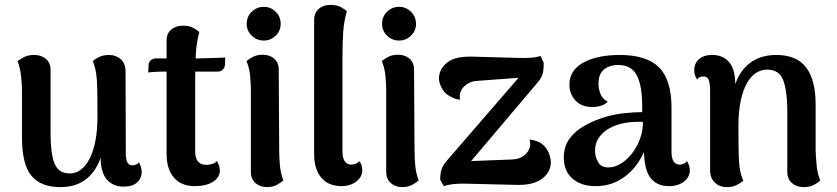

<svg xmlns="http://www.w3.org/2000/svg" viewBox="-20 -752 3426 786"><path d="M427 -527Q455 -527 474.5 -509.5Q494 -492 494 -460L495 -127Q495 -99 501.5 -87Q508 -75 522 -75Q527 -75 535 -77.5Q543 -80 548 -88Q560 -69 560 -49Q560 -22 541 -5Q522 12 486 12Q442 12 417 -17.5Q392 -47 392 -107V-152L408 -178Q401 -118 378.5 -75Q356 -32 318.5 -9Q281 14 227 14Q147 14 108.5 -32.5Q70 -79 70 -190V-379Q70 -403 66.5 -437.5Q63 -472 52 -502Q64 -511 80 -519Q96 -527 120 -527Q149 -527 168 -511Q187 -495 187 -466V-208Q187 -152 194 -114.5Q201 -77 218 -59.5Q235 -42 266 -42Q289 -42 309 -56Q329 -70 345 -99Q361 -128 370 -172.5Q379 -217 379 -277Q379 -330 378.5 -365Q378 -400 376.5 -424Q375 -448 371 -466Q367 -484 360 -502Q367 -509 384.5 -518Q402 -527 427 -527Z M778 10Q722 10 692 -25Q662 -60 662 -121V-586Q662 -615 681 -631Q700 -647 730 -647Q755 -647 772 -637.5Q789 -628 796 -621Q785 -580 782 -537Q779 -494 779 -426V-131Q779 -105 790.5 -91Q802 -77 825 -77Q836 -77 849 -81Q862 -85 867 -93Q874 -84 877 -73.5Q880 -63 880 -54Q880 -26 852 -8Q824 10 778 10ZM587 -455 588 -484Q589 -499 598 -506Q607 -513 620 -513H793Q797 -513 812.5 -513.5Q828 -514 847.5 -514.5Q867 -515 882.5 -515.5Q898 -516 902 -517L901 -488Q900 -474 891.5 -466.5Q883 -459 871 -459H647Q637 -459 617 -458Q597 -457 587 -455Z M1060 -586Q1031 -586 1010.5 -606Q990 -626 990 -654Q990 -684 1010.5 -704Q1031 -724 1060 -724Q1088 -724 1108.5 -704Q1129 -684 1129 -654Q1129 -626 1108.5 -606Q1088 -586 1060 -586ZM1123 -135Q1123 -106 1126 -74Q1129 -42 1140 -13Q1132 -6 1114.5 4Q1097 14 1073 14Q1045 14 1026 -2.5Q1007 -19 1007 -48V-380Q1007 -409 1004 -441Q1001 -473 989 -502Q997 -509 1014 -518.5Q1031 -528 1055 -528Q1084 -528 1102.5 -512Q1121 -496 1121 -467Z M1379 10Q1324 10 1295 -25Q1266 -60 1266 -121V-670Q1266 -700 1285 -716Q1304 -732 1333 -732Q1359 -732 1376 -722.5Q1393 -713 1400 -706Q1388 -665 1385 -621.5Q1382 -578 1382 -511V-131Q1382 -105 1391.5 -91.5Q1401 -78 1418 -78Q1427 -78 1436.5 -81.5Q1446 -85 1450 -93Q1458 -84 1460.5 -73.5Q1463 -63 1463 -55Q1463 -27 1438 -8.5Q1413 10 1379 10Z M1614 -586Q1585 -586 1564.5 -606Q1544 -626 1544 -654Q1544 -684 1564.5 -704Q1585 -724 1614 -724Q1642 -724 1662.5 -704Q1683 -684 1683 -654Q1683 -626 1662.5 -606Q1642 -586 1614 -586ZM1677 -135Q1677 -106 1680 -74Q1683 -42 1694 -13Q1686 -6 1668.5 4Q1651 14 1627 14Q1599 14 1580 -2.5Q1561 -19 1561 -48V-380Q1561 -409 1558 -441Q1555 -473 1543 -502Q1551 -509 1568 -518.5Q1585 -528 1609 -528Q1638 -528 1656.5 -512Q1675 -496 1675 -467Z M1797 10 1782 -16Q1782 -41 1787.5 -58.5Q1793 -76 1809 -94L2117 -450L2135 -436L1935 -421Q1912 -420 1896.5 -410.5Q1881 -401 1873 -390Q1865 -378 1863 -366.5Q1861 -355 1864 -344Q1856 -345 1848.5 -346.5Q1841 -348 1834 -352Q1804 -364 1790.5 -388Q1777 -412 1777 -430Q1777 -469 1810.5 -496Q1844 -523 1920 -520L2102 -515Q2127 -514 2151 -515.5Q2175 -517 2193 -523L2206 -494Q2206 -469 2202 -451.5Q2198 -434 2179 -412L1887 -67L1867 -91L2074 -99Q2102 -100 2119 -111Q2136 -122 2144 -137Q2150 -148 2150.5 -159.5Q2151 -171 2148 -181Q2165 -179 2178 -174Q2199 -166 2211.5 -150.5Q2224 -135 2229.5 -118Q2235 -101 2235 -88Q2235 -48 2200 -21Q2165 6 2099 5L1890 0Q1868 -1 1843 1Q1818 3 1797 10Z M2718 10Q2669 10 2642.5 -24.5Q2616 -59 2616 -144V-200L2638 -194Q2625 -137 2595 -90.5Q2565 -44 2520 -17Q2475 10 2417 10Q2360 10 2324 -20.5Q2288 -51 2288 -107Q2288 -153 2312.5 -185.5Q2337 -218 2376.5 -239.5Q2416 -261 2460 -274Q2500 -285 2539 -289Q2578 -293 2609 -293V-318Q2609 -401 2587 -443.5Q2565 -486 2510 -486Q2489 -486 2470.5 -478.5Q2452 -471 2441 -454.5Q2430 -438 2430 -409Q2430 -389 2438 -368Q2446 -347 2468 -336Q2457 -324 2440 -319Q2423 -314 2404 -314Q2360 -314 2335.5 -341Q2311 -368 2311 -405Q2311 -464 2367.5 -495.5Q2424 -527 2518 -527Q2627 -527 2678 -476Q2729 -425 2729 -311V-131Q2729 -78 2763 -78Q2769 -78 2778 -81.5Q2787 -85 2792 -93Q2798 -84 2801 -73.5Q2804 -63 2804 -55Q2804 -28 2780.5 -9Q2757 10 2718 10ZM2477 -67Q2499 -68 2523 -83Q2547 -98 2567 -123.5Q2587 -149 2599.5 -182Q2612 -215 2612 -253Q2592 -254 2569 -252.5Q2546 -251 2524.5 -246Q2503 -241 2485 -232Q2454 -218 2435 -193Q2416 -168 2416 -135Q2416 -108 2430 -86Q2444 -64 2477 -67Z M2956 14Q2926 14 2906.5 -4.5Q2887 -23 2887 -54V-387Q2886 -416 2880 -427.5Q2874 -439 2861 -439Q2855 -439 2847 -437Q2839 -435 2834 -426Q2822 -444 2822 -465Q2822 -492 2841 -509.5Q2860 -527 2896 -527Q2940 -527 2965 -497.5Q2990 -468 2990 -407V-363L2974 -336Q2981 -396 3003.5 -438.5Q3026 -481 3065 -504Q3104 -527 3158 -527Q3241 -527 3280 -476Q3319 -425 3319 -324V-135Q3320 -111 3323 -76.5Q3326 -42 3338 -13Q3326 -2 3309.5 6Q3293 14 3270 14Q3241 14 3222 -2.5Q3203 -19 3203 -48V-307Q3202 -384 3185.5 -425.5Q3169 -467 3120 -467Q3096 -467 3075 -453.5Q3054 -440 3038 -412Q3022 -384 3012.5 -340.5Q3003 -297 3003 -237Q3003 -184 3003.5 -149Q3004 -114 3005.5 -90Q3007 -66 3011 -48Q3015 -30 3023 -12Q3015 -5 2997.5 4.5Q2980 14 2956 14Z"/></svg>

Font: Arima SemiBold
Style: Regular
Weight: 600
Designer: Joana Correia and Natanael Gama
Foundry: NDISCOVER
Version: Version 1.101;gftools[0.9.23]